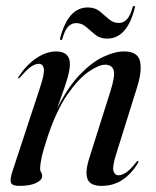

<svg xmlns="http://www.w3.org/2000/svg" viewBox="-20 -615 522 644"><path d="M41.5 -352.5Q39 -353 42.5 -358Q69.5 -398.5 102.8 -420.5Q136 -442.5 168.5 -442.5Q214.5 -442.5 214.5 -399.5Q214.5 -381.5 206.5 -353.8Q198.5 -326 188 -297.8Q177.5 -269.5 171.5 -251Q207 -322 247.2 -364Q287.5 -406 326.2 -424.2Q365 -442.5 396 -442.5Q442 -442.5 449.5 -409.8Q457 -377 440 -323L371 -102.5Q356 -56 360.5 -41.5Q365 -27 377.5 -27Q388.5 -27 402.5 -36Q416.5 -45 436.5 -70.5Q440.5 -76 443 -75Q446 -74 442 -66.5Q420 -31 389.8 -11.2Q359.5 8.5 320.5 8.5Q283.5 8.5 274 -13.5Q264.5 -35.5 278.5 -81.5L351 -311Q367 -362 361 -380Q355 -398 332.5 -398Q311.5 -398 277.2 -374.5Q243 -351 206.2 -298Q169.5 -245 140 -157Q124.5 -110 119.5 -86.2Q114.5 -62.5 114.5 -50.5Q114.5 -42 118 -37Q121.5 -32 121.5 -24.5Q121.5 -11 101 -1.2Q80.5 8.5 45 8.5Q21 8.5 17 -2Q13 -12.5 20 -35L114 -320.5Q130 -368.5 127 -384.8Q124 -401 109.5 -401Q99 -401 84.8 -391.8Q70.5 -382.5 48 -356Q44 -351.5 41.5 -352.5ZM339.5 -485.5Q315.5 -485.5 299.5 -498.5Q283.5 -511.5 269 -524.5Q254.5 -537.5 235.5 -537.5Q203.5 -537.5 190 -487.5Q188.5 -480.5 184.5 -480.5Q180.5 -480.5 182 -487.5Q208.5 -590 274.5 -590Q298.5 -590 314.5 -577Q330.5 -564 345 -551Q359.5 -538 378.5 -538Q410.5 -538 424 -588Q425.5 -595 430 -595Q434 -595 432 -588Q406 -485.5 339.5 -485.5Z"/></svg>

Font: Fraunces 144pt
Style: Italic
Weight: 400
Italic angle: -16°
Version: Version 1.000;[b76b70a41]